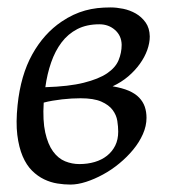

<svg xmlns="http://www.w3.org/2000/svg" viewBox="-20 -477 462 517"><path d="M247.6 -411.6Q213.4 -411.6 188.2 -398.7Q163.1 -385.7 145.8 -362.8Q128.4 -339.8 117.7 -308.8Q106.9 -277.8 102.1 -242.2Q165.5 -244.1 205.6 -254.2Q245.6 -264.2 268.3 -279.5Q291 -294.9 299.3 -314.9Q307.6 -335 307.6 -356.4Q307.1 -380.9 289.8 -396.2Q272.5 -411.6 247.6 -411.6ZM193.8 -35.2Q215.8 -35.2 234.9 -40.8Q253.9 -46.4 268.1 -57.6Q282.2 -68.8 290.3 -85Q298.3 -101.1 298.3 -122.6Q298.3 -135.7 295.9 -151.4Q293.5 -167 283.4 -180.7Q273.4 -194.3 252.9 -203.4Q232.4 -212.4 196.8 -212.4Q185.5 -212.4 172.9 -211.7Q160.2 -210.9 147.2 -209.5Q134.3 -208 121.3 -205.8Q108.4 -203.6 97.7 -200.7Q94.7 -152.3 101.8 -120.4Q108.9 -88.4 122.8 -69.3Q136.7 -50.3 155.3 -42.7Q173.8 -35.2 193.8 -35.2ZM277.8 -457Q293.5 -457 311.5 -453.4Q329.6 -449.7 345.5 -440.7Q361.3 -431.6 372.1 -416.5Q382.8 -401.4 383.3 -378.9Q383.3 -361.3 376.5 -342.3Q369.6 -323.2 356.7 -305.2Q343.8 -287.1 325.2 -271.2Q306.6 -255.4 283.2 -244.6Q309.1 -240.2 326.7 -232.7Q344.2 -225.1 354.7 -214.1Q365.2 -203.1 369.9 -189.5Q374.5 -175.8 374.5 -159.7Q374.5 -137.7 364.7 -115.7Q355 -93.8 338.6 -74Q322.3 -54.2 301.3 -36.9Q280.3 -19.5 257.3 -7.1Q234.4 5.4 211.7 12.7Q189 20 169.4 20Q152.8 20 134.5 17.1Q116.2 14.2 98.9 5.9Q81.5 -2.4 66.4 -17.3Q51.3 -32.2 41 -56.2Q30.8 -80.1 26.6 -113.8Q22.5 -147.5 27.3 -193.8Q35.6 -274.4 66.9 -330.6Q98.1 -386.7 146 -418.9Q162.1 -429.7 177.7 -437Q193.4 -444.3 209.2 -448.7Q225.1 -453.1 241.9 -455.1Q258.8 -457 277.8 -457Z"/></svg>

Font: Gentium Plus CyrE
Style: Italic
Weight: 400
Italic angle: -8°
Designer: J. Victor Gaultney, Annie Olsen, Iska Routamaa, Becca Hirsbrunner
Foundry: SIL International
Version: Version 5.000